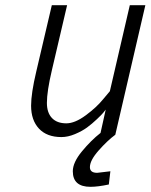

<svg xmlns="http://www.w3.org/2000/svg" viewBox="-20 -520 581 741"><path d="M404 -168 378 -137C361.3 -116.3 339 -95.7 311 -75C283 -54.3 258 -44 236 -44C212 -44 193.5 -50.8 180.5 -64.5C167.5 -78.2 161 -97.7 161 -123C161 -152.3 167.3 -194 180 -248L239 -500H180L120 -244C106.7 -188 100 -144 100 -112C100 -74.7 110.2 -45.2 130.5 -23.5C150.8 -1.8 179.7 9 217 9C233.7 9 251.2 5.2 269.5 -2.5C287.8 -10.2 303.3 -18.7 316 -28C328.7 -37.3 341.3 -48 354 -60C366.7 -72 375 -80.5 379 -85.5L388 -97L368 -7C343.3 12.3 319.3 36.2 296 64.5C272.7 92.8 261 118.3 261 141C261 181 283.7 201 329 201C348.3 201 372 198 400 192L406 141L355 147C336.3 147 327 139.7 327 125C327 107.7 338.2 86.3 360.5 61C382.8 35.7 404.3 15.3 425 0L541 -500H481Z"/></svg>

Font: RazerF5 Light
Style: Italic
Weight: 300
Foundry: Razer Inc.
Version: Version 2